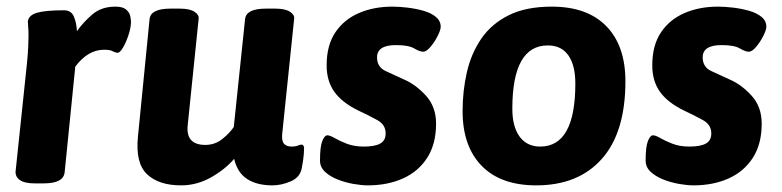

<svg xmlns="http://www.w3.org/2000/svg" viewBox="-20 -551 2358 579"><path d="M84 2Q54 2 40 -8Q26 -18 27 -34L61 -357Q64 -387 65 -408Q66 -429 66 -442Q66 -460 65 -469.5Q64 -479 64 -486Q66 -505 91.5 -512.5Q117 -520 173 -520Q195 -520 203 -500.5Q211 -481 212 -457Q231 -484 258.5 -507.5Q286 -531 328 -531Q350 -531 360 -522.5Q370 -514 372.5 -503.5Q375 -493 375 -485Q375 -469 368 -447Q361 -425 351.5 -408.5Q342 -392 335 -392Q328 -392 320 -396.5Q312 -401 294 -401Q245 -401 207 -350L175 -32Q172 2 112 2Z M526 8Q459 8 423.5 -25.5Q388 -59 396 -139L431 -493Q434 -525 494 -525H522Q552 -525 566.5 -515.5Q581 -506 579 -494L546 -173Q540 -114 599 -114Q628 -114 650 -131.5Q672 -149 685 -168L719 -493Q722 -525 782 -525H810Q840 -525 854.5 -515.5Q869 -506 867 -494L831 -147Q829 -126 836.5 -117.5Q844 -109 860 -109Q871 -109 878.5 -112Q886 -115 889 -115Q897 -115 897 -103Q897 -99 896 -84.5Q895 -70 890 -44Q885 -16 856.5 -4Q828 8 802 8Q755 8 725.5 -11Q696 -30 686 -72Q660 -41 617 -16.5Q574 8 526 8Z M1089 8Q1070 8 1045 3.5Q1020 -1 997.5 -10Q975 -19 960 -33Q945 -47 945 -67Q945 -109 952 -126Q959 -143 967 -143Q975 -143 989.5 -134.5Q1004 -126 1026 -117.5Q1048 -109 1077 -109Q1110 -109 1126.5 -118Q1143 -127 1143 -149Q1143 -175 1117.5 -189Q1092 -203 1060 -218Q1011 -242 988 -274.5Q965 -307 965 -354Q965 -414 991 -453Q1017 -492 1062 -511.5Q1107 -531 1163 -531Q1184 -531 1209 -528Q1234 -525 1257 -518.5Q1280 -512 1294.5 -500Q1309 -488 1309 -470Q1309 -461 1300 -443Q1291 -425 1278.5 -410Q1266 -395 1256 -395Q1246 -395 1229 -405Q1212 -415 1174 -415Q1117 -415 1117 -378Q1117 -349 1142.5 -337Q1168 -325 1199 -311Q1234 -296 1264.5 -262.5Q1295 -229 1295 -178Q1295 -117 1268.5 -75.5Q1242 -34 1195.5 -13Q1149 8 1089 8Z M1597 8Q1490 8 1432.5 -51Q1375 -110 1375 -216Q1375 -277 1388 -333.5Q1401 -390 1431.5 -434.5Q1462 -479 1514 -505Q1566 -531 1644 -531Q1751 -531 1808.5 -472Q1866 -413 1866 -306Q1866 -152 1795 -72Q1724 8 1597 8ZM1609 -109Q1715 -109 1715 -299Q1715 -354 1694 -384Q1673 -414 1632 -414Q1525 -414 1525 -223Q1525 -169 1547 -139Q1569 -109 1609 -109Z M2071 8Q2052 8 2027 3.5Q2002 -1 1979.5 -10Q1957 -19 1942 -33Q1927 -47 1927 -67Q1927 -109 1934 -126Q1941 -143 1949 -143Q1957 -143 1971.5 -134.5Q1986 -126 2008 -117.5Q2030 -109 2059 -109Q2092 -109 2108.5 -118Q2125 -127 2125 -149Q2125 -175 2099.5 -189Q2074 -203 2042 -218Q1993 -242 1970 -274.5Q1947 -307 1947 -354Q1947 -414 1973 -453Q1999 -492 2044 -511.5Q2089 -531 2145 -531Q2166 -531 2191 -528Q2216 -525 2239 -518.5Q2262 -512 2276.5 -500Q2291 -488 2291 -470Q2291 -461 2282 -443Q2273 -425 2260.5 -410Q2248 -395 2238 -395Q2228 -395 2211 -405Q2194 -415 2156 -415Q2099 -415 2099 -378Q2099 -349 2124.5 -337Q2150 -325 2181 -311Q2216 -296 2246.5 -262.5Q2277 -229 2277 -178Q2277 -117 2250.5 -75.5Q2224 -34 2177.5 -13Q2131 8 2071 8Z"/></svg>

Font: Asap
Style: Bold Italic
Weight: 700
Italic angle: -6°
Designer: Pablo Cosgaya
Foundry: Omnibus-Type
Version: Version 3.001; ttfautohint (v1.8.3)